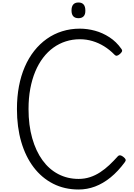

<svg xmlns="http://www.w3.org/2000/svg" viewBox="-20 -1502 1075 1541"><path d="M611 19Q498 19 406.5 -27.5Q315 -74 250 -159.5Q185 -245 150.5 -363.5Q116 -482 116 -627Q116 -724 132 -809Q148 -894 179 -965.5Q210 -1037 254.5 -1093.5Q299 -1150 355.5 -1190Q412 -1230 479 -1251Q546 -1272 621 -1272Q681 -1272 742 -1255.5Q803 -1239 858.5 -1203Q914 -1167 954 -1110Q963 -1098 959 -1089Q955 -1080 943 -1069Q929 -1057 919 -1055Q909 -1053 899 -1063Q860 -1103 815.5 -1130.5Q771 -1158 722 -1172.5Q673 -1187 621 -1187Q562 -1187 508.5 -1170Q455 -1153 409 -1120Q363 -1087 326 -1038.5Q289 -990 263 -927.5Q237 -865 223 -790Q209 -715 209 -627Q209 -497 238.5 -393Q268 -289 321 -216Q374 -143 448 -104.5Q522 -66 611 -66Q659 -66 702 -80Q745 -94 784 -119.5Q823 -145 858 -178Q893 -211 926 -248Q935 -257 946.5 -255Q958 -253 971 -242Q985 -231 988 -222Q991 -213 983 -202Q928 -127 867.5 -78Q807 -29 743 -5Q679 19 611 19ZM610 -1356Q582 -1356 568 -1371.5Q554 -1387 554 -1418Q554 -1450 568 -1466Q582 -1482 610 -1482Q637 -1482 651 -1466Q665 -1450 665 -1418Q666 -1387 651.5 -1371.5Q637 -1356 610 -1356Z"/></svg>

Font: Playwrite VN
Style: Regular
Weight: 400
Designer: Veronika Burian, José Scaglione
Foundry: TypeTogether
Version: Version 1.002